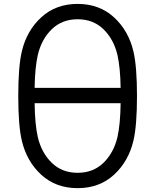

<svg xmlns="http://www.w3.org/2000/svg" viewBox="-20 -947 717 977"><path d="M156.2 -421.9Q157.6 -313.8 172.5 -248.7Q191.4 -169.3 243.5 -118.5Q295.6 -67.7 375 -67.7Q454.4 -67.7 506.5 -118.5Q558.6 -169.3 577.5 -248.7Q592.4 -313.8 593.8 -421.9ZM658.9 -685.5Q677.1 -608.7 677.1 -458.3Q677.1 -307.9 658.9 -231.1Q634.1 -125.7 559.9 -57.6Q485.7 10.4 375 10.4Q264.3 10.4 190.1 -57.6Q115.9 -125.7 91.1 -231.1Q72.9 -307.9 72.9 -458.3Q72.9 -608.7 91.1 -685.5Q115.9 -791 190.1 -859Q264.3 -927.1 375 -927.1Q485.7 -927.1 559.9 -859Q634.1 -791 658.9 -685.5ZM172.5 -668Q157.6 -601.6 156.2 -500H593.8Q592.4 -601.6 577.5 -668Q558.6 -747.4 506.5 -798.2Q454.4 -849 375 -849Q295.6 -849 243.5 -798.2Q191.4 -747.4 172.5 -668Z"/></svg>

Font: Monoid
Style: Regular
Weight: 400
Width: 4
Monospace: yes
Designer: Andreas Larsen (@larsenwork)
Version: Version 0.61